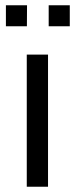

<svg xmlns="http://www.w3.org/2000/svg" viewBox="-20 -708 286 728"><path d="M82.5 -688 82 -608.4H2.4V-688ZM244.6 -688V-608.4H164.6V-688ZM81.5 0V-501H162.1V0Z"/></svg>

Font: RGR Online_21
Style: Regular
Weight: 400
Italic angle: -12°
Designer: vernon adams
Foundry: vernon adams
Version: Version 1.000